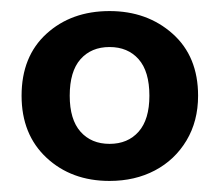

<svg xmlns="http://www.w3.org/2000/svg" viewBox="-20 -735 395 347"><path d="M178 -408Q109 -408 64 -450Q19 -492 19 -562Q19 -633 64 -674Q109 -715 178 -715Q246 -715 292 -674Q338 -633 338 -562Q338 -516 317 -481Q296 -446 260 -427Q224 -408 178 -408ZM178 -475Q211 -475 230.5 -497Q250 -519 250 -562Q250 -606 230.5 -628Q211 -650 178 -650Q145 -650 125.5 -628Q106 -606 106 -562Q106 -519 125.5 -497Q145 -475 178 -475Z"/></svg>

Font: Chiron GoRound TC SB
Style: Regular
Weight: 500
Designer: Ryoko NISHIZUKA 西塚涼子 (kana, bopomofo & ideographs); Paul D. Hunt (Latin, Greek & Cyrillic); Sandoll Communications 산돌커뮤니
Foundry: Adobe
Version: Version 1.000;hotconv 1.1.1;makeotfexe 2.6.0